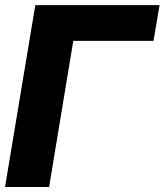

<svg xmlns="http://www.w3.org/2000/svg" viewBox="-25 -748 658 768"><path d="M613.3 -727.5 588.9 -584.5H268.1L171.4 0H-4.9L116.2 -727.5Z"/></svg>

Font: Inter Tight ExtraBold
Style: Italic
Weight: 800
Italic angle: -9.39999°
Designer: Rasmus Andersson
Foundry: rsms
Version: Version 3.004